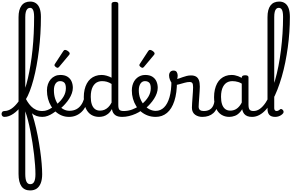

<svg xmlns="http://www.w3.org/2000/svg" viewBox="-114 -1477 3725 2454"><path d="M-57 17Q-76 17 -85 5.5Q-94 -6 -94 -20.5Q-94 -35 -85 -46.5Q-76 -58 -57 -58Q-34 -58 -11 -66Q12 -74 34 -89Q56 -104 77 -125.5Q98 -147 118 -173.5Q138 -200 156 -231Q181 -273 203 -336Q225 -399 243 -478Q261 -557 276 -648.5Q291 -740 301.5 -840.5Q312 -941 317 -1047.5Q322 -1154 322 -1261Q322 -1280 335 -1289.5Q348 -1299 365.5 -1299Q383 -1299 396 -1289.5Q409 -1280 409 -1261Q409 -1153 402.5 -1046Q396 -939 383.5 -836.5Q371 -734 353.5 -639Q336 -544 314 -461.5Q292 -379 266.5 -312Q241 -245 211 -198Q188 -161 163 -128Q138 -95 111.5 -68.5Q85 -42 57 -23Q29 -4 0.5 6.5Q-28 17 -57 17ZM271 957Q234 957 206 943.5Q178 930 160 904Q142 878 132.5 838.5Q123 799 123 746V-1258Q123 -1353 161 -1405Q199 -1457 272 -1457Q316 -1457 347 -1434.5Q378 -1412 393.5 -1368.5Q409 -1325 409 -1261Q409 -1242 396 -1233Q383 -1224 365.5 -1224Q348 -1224 335 -1233Q322 -1242 322 -1261Q322 -1300 316.5 -1325.5Q311 -1351 299.5 -1364Q288 -1377 272 -1377Q251 -1377 237 -1364Q223 -1351 216 -1324.5Q209 -1298 209 -1258V-223Q243 -171 271.5 -95Q300 -19 324.5 71Q349 161 367.5 256.5Q386 352 399 443.5Q412 535 418.5 613.5Q425 692 425 749Q425 817 407 863.5Q389 910 355 933.5Q321 957 271 957ZM272 877Q290 877 302.5 869Q315 861 323 845Q331 829 335 805Q339 781 339 749Q339 700 334.5 636Q330 572 321.5 498.5Q313 425 301 348.5Q289 272 274.5 198Q260 124 243.5 60Q227 -4 209 -54V746Q209 813 224.5 845Q240 877 272 877Z M427 17Q387 17 353.5 5.5Q320 -6 289.5 -32.5Q259 -59 228.5 -105Q198 -151 163 -220Q157 -233 164 -242Q171 -251 182.5 -252Q194 -253 201 -240Q217 -210 237 -178Q257 -146 283.5 -118.5Q310 -91 345.5 -74.5Q381 -58 427 -58Q462 -58 492 -70Q522 -82 546 -98.5Q570 -115 586 -130Q595 -139 604 -134.5Q613 -130 620 -118Q627 -106 627 -92.5Q627 -79 618 -71Q593 -50 562 -29.5Q531 -9 497 4Q463 17 427 17Z M582 -121Q604 -136 623.5 -153.5Q643 -171 659 -189Q681 -214 696.5 -239.5Q712 -265 720 -292.5Q728 -320 728 -349Q728 -401 708 -420.5Q688 -440 654 -440Q640 -440 633.5 -452Q627 -464 627.5 -479.5Q628 -495 635.5 -507Q643 -519 657 -519Q714 -519 749.5 -496Q785 -473 801 -435.5Q817 -398 817 -355Q817 -321 804.5 -285Q792 -249 770 -214.5Q748 -180 719 -148Q698 -124 674 -103Q650 -82 624 -64Z M768 17Q719 17 676.5 0Q634 -17 599 -48Q564 -79 538.5 -121.5Q513 -164 499.5 -214.5Q486 -265 486 -321Q486 -364 498.5 -400.5Q511 -437 534 -463.5Q557 -490 588.5 -504.5Q620 -519 657 -519Q671 -519 677.5 -507Q684 -495 683.5 -479.5Q683 -464 675 -452Q667 -440 653 -440Q636 -440 622 -432.5Q608 -425 597.5 -410.5Q587 -396 581 -374.5Q575 -353 575 -324Q575 -266 590.5 -218Q606 -170 633.5 -135Q661 -100 697 -80.5Q733 -61 773 -61Q823 -61 860 -80Q897 -99 922 -134Q947 -169 961 -216Q963 -224 977 -225.5Q991 -227 1003.5 -222.5Q1016 -218 1013 -208Q1001 -156 979 -114.5Q957 -73 925 -43.5Q893 -14 853.5 1.5Q814 17 768 17Z M623 -610Q612 -610 597 -622Q582 -634 582 -644Q582 -647 583 -650Q584 -653 588 -660L695 -824Q700 -832 705.5 -835.5Q711 -839 719 -839Q729 -839 742.5 -831.5Q756 -824 766.5 -813.5Q777 -803 777 -794Q777 -787 774.5 -782.5Q772 -778 765 -770L642 -623Q630 -610 623 -610Z M1152 17Q1095 17 1051 -10.5Q1007 -38 982 -94Q957 -150 957 -235Q957 -287 967 -331Q977 -375 996 -410Q1015 -445 1042.5 -469Q1070 -493 1106 -506Q1142 -519 1185 -519Q1215 -519 1248.5 -509.5Q1282 -500 1312 -484V-1427Q1312 -1440 1323 -1446.5Q1334 -1453 1356 -1453Q1378 -1453 1388 -1446.5Q1398 -1440 1398 -1427V-135Q1398 -90 1412.5 -74Q1427 -58 1467 -58Q1479 -58 1485 -46.5Q1491 -35 1489.5 -20.5Q1488 -6 1478 5.5Q1468 17 1448 17Q1420 17 1397.5 11.5Q1375 6 1359 -6Q1343 -18 1332.5 -35.5Q1322 -53 1318 -77L1317 -83Q1294 -43 1266 -21Q1238 1 1209 9Q1180 17 1152 17ZM1165 -63Q1194 -63 1220 -73.5Q1246 -84 1269.5 -106.5Q1293 -129 1312 -166V-404Q1281 -424 1251.5 -432Q1222 -440 1190 -440Q1164 -440 1141.5 -432Q1119 -424 1101.5 -408Q1084 -392 1071.5 -368Q1059 -344 1052.5 -312Q1046 -280 1046 -239Q1046 -184 1059 -144.5Q1072 -105 1098.5 -84Q1125 -63 1165 -63Z M1448 17Q1429 17 1422.5 5.5Q1416 -6 1420 -20.5Q1424 -35 1436 -46.5Q1448 -58 1467 -58Q1523 -58 1574.5 -77Q1626 -96 1663 -124Q1677 -133 1687 -128Q1697 -123 1702 -110.5Q1707 -98 1705.5 -84.5Q1704 -71 1693 -64Q1661 -41 1619.5 -22.5Q1578 -4 1534 6.5Q1490 17 1448 17Z M1667 -121Q1689 -136 1708.5 -153.5Q1728 -171 1744 -189Q1766 -214 1781.5 -239.5Q1797 -265 1805 -292.5Q1813 -320 1813 -349Q1813 -401 1793 -420.5Q1773 -440 1739 -440Q1725 -440 1718.5 -452Q1712 -464 1712.5 -479.5Q1713 -495 1720.5 -507Q1728 -519 1742 -519Q1799 -519 1834.5 -496Q1870 -473 1886 -435.5Q1902 -398 1902 -355Q1902 -321 1889.5 -285Q1877 -249 1855 -214.5Q1833 -180 1804 -148Q1783 -124 1759 -103Q1735 -82 1709 -64Z M1876 17Q1822 17 1775.5 0Q1729 -17 1691 -48Q1653 -79 1626.5 -121.5Q1600 -164 1585.5 -214.5Q1571 -265 1571 -321Q1571 -355 1579 -385.5Q1587 -416 1602 -440.5Q1617 -465 1638.5 -482.5Q1660 -500 1686 -509.5Q1712 -519 1742 -519Q1756 -519 1762.5 -507Q1769 -495 1768.5 -479.5Q1768 -464 1760 -452Q1752 -440 1738 -440Q1721 -440 1707 -432.5Q1693 -425 1682.5 -410Q1672 -395 1666 -373.5Q1660 -352 1660 -323Q1660 -266 1678.5 -218Q1697 -170 1728 -134.5Q1759 -99 1797.5 -79.5Q1836 -60 1876 -60Q1938 -60 1983 -104.5Q2028 -149 2052.5 -234.5Q2077 -320 2077 -443Q2077 -457 2087.5 -463.5Q2098 -470 2112.5 -469.5Q2127 -469 2137.5 -461.5Q2148 -454 2148 -440Q2148 -288 2114.5 -186Q2081 -84 2020 -33.5Q1959 17 1876 17Z M1708 -610Q1697 -610 1682 -622Q1667 -634 1667 -644Q1667 -647 1668 -650Q1669 -653 1673 -660L1780 -824Q1785 -832 1790.5 -835.5Q1796 -839 1804 -839Q1814 -839 1827.5 -831.5Q1841 -824 1851.5 -813.5Q1862 -803 1862 -794Q1862 -787 1859.5 -782.5Q1857 -778 1850 -770L1727 -623Q1715 -610 1708 -610Z M2470 17Q2447 17 2424 10.5Q2401 4 2381.5 -9.5Q2362 -23 2350.5 -45.5Q2339 -68 2339 -100Q2339 -125 2341.5 -159Q2344 -193 2346.5 -230.5Q2349 -268 2351.5 -302Q2354 -336 2354 -361Q2354 -400 2344.5 -414.5Q2335 -429 2309 -429Q2281 -429 2245 -419Q2209 -409 2175 -399.5Q2141 -390 2120 -390Q2102 -390 2085.5 -409.5Q2069 -429 2058 -457.5Q2047 -486 2047 -513Q2047 -531 2053.5 -545Q2060 -559 2072.5 -567Q2085 -575 2103 -575Q2134 -575 2145.5 -555Q2157 -535 2157 -510Q2157 -499 2155 -488Q2153 -477 2150 -469Q2160 -469 2178.5 -475.5Q2197 -482 2221 -491Q2245 -500 2272.5 -506.5Q2300 -513 2327 -513Q2367 -513 2392 -498Q2417 -483 2428.5 -451.5Q2440 -420 2440 -369Q2440 -346 2437.5 -310.5Q2435 -275 2432.5 -237Q2430 -199 2427.5 -166Q2425 -133 2425 -115Q2425 -84 2442 -71Q2459 -58 2489 -58Q2503 -58 2510 -46.5Q2517 -35 2515.5 -20.5Q2514 -6 2503 5.5Q2492 17 2470 17Z M2472 17Q2458 17 2451.5 5.5Q2445 -6 2446.5 -20.5Q2448 -35 2459 -46.5Q2470 -58 2491 -58Q2521 -58 2544.5 -66Q2568 -74 2585 -90Q2602 -106 2612.5 -130Q2623 -154 2627 -186Q2629 -201 2642 -205.5Q2655 -210 2667.5 -205.5Q2680 -201 2678 -186Q2674 -133 2657 -94.5Q2640 -56 2613 -31.5Q2586 -7 2550.5 5Q2515 17 2472 17Z M2817 17Q2760 17 2716 -10.5Q2672 -38 2647 -94Q2622 -150 2622 -235Q2622 -287 2632 -331Q2642 -375 2660.5 -410Q2679 -445 2706.5 -469Q2734 -493 2769 -506Q2804 -519 2846 -519Q2887 -519 2930 -503Q2973 -487 3007 -461V-386Q2967 -418 2930.5 -429Q2894 -440 2855 -440Q2829 -440 2806.5 -432Q2784 -424 2766.5 -408Q2749 -392 2736.5 -368Q2724 -344 2717.5 -312Q2711 -280 2711 -239Q2711 -184 2724 -144.5Q2737 -105 2763.5 -84Q2790 -63 2830 -63Q2866 -63 2897.5 -79.5Q2929 -96 2955.5 -132.5Q2982 -169 3001 -229L3017 -168Q2994 -91 2960.5 -51Q2927 -11 2889.5 3Q2852 17 2817 17ZM3107 17Q3073 17 3048 7.5Q3023 -2 3007 -21.5Q2991 -41 2983.5 -70.5Q2976 -100 2976 -140V-486Q2976 -501 2987 -508Q2998 -515 3020 -515Q3041 -515 3051.5 -508.5Q3062 -502 3062 -488V-140Q3062 -95 3075.5 -76.5Q3089 -58 3126 -58Q3135 -58 3139.5 -46.5Q3144 -35 3142.5 -20.5Q3141 -6 3132.5 5.5Q3124 17 3107 17Z M3107 17Q3088 17 3081.5 5.5Q3075 -6 3079 -20.5Q3083 -35 3095 -46.5Q3107 -58 3126 -58Q3169 -58 3208 -86Q3247 -114 3282 -166.5Q3317 -219 3346.5 -291Q3376 -363 3401 -449.5Q3426 -536 3445 -634Q3464 -732 3477 -836.5Q3490 -941 3497 -1048.5Q3504 -1156 3504 -1261Q3504 -1280 3517 -1289.5Q3530 -1299 3547.5 -1299Q3565 -1299 3578 -1289.5Q3591 -1280 3591 -1261Q3591 -1167 3584.5 -1069Q3578 -971 3564.5 -872.5Q3551 -774 3532 -679.5Q3513 -585 3487.5 -497Q3462 -409 3431.5 -331Q3401 -253 3365 -189Q3329 -125 3288.5 -79Q3248 -33 3202.5 -8Q3157 17 3107 17Z M3403 17Q3377 17 3358 10Q3339 3 3327.5 -10Q3316 -23 3310.5 -42.5Q3305 -62 3305 -86V-1258Q3305 -1356 3343 -1406.5Q3381 -1457 3455 -1457Q3499 -1457 3530 -1434.5Q3561 -1412 3576 -1368.5Q3591 -1325 3591 -1261Q3591 -1242 3578 -1233Q3565 -1224 3547.5 -1224Q3530 -1224 3517 -1233Q3504 -1242 3504 -1261Q3504 -1300 3498.5 -1326Q3493 -1352 3480.5 -1364.5Q3468 -1377 3450 -1377Q3430 -1377 3417 -1364.5Q3404 -1352 3397.5 -1325.5Q3391 -1299 3391 -1258V-96Q3391 -83 3395 -74.5Q3399 -66 3406 -62Q3413 -58 3422 -58Q3431 -58 3438.5 -61Q3446 -64 3453 -69.5Q3460 -75 3467 -80Q3475 -87 3485 -82.5Q3495 -78 3502 -70Q3510 -60 3510.5 -50Q3511 -40 3506 -31Q3495 -16 3478 -5Q3461 6 3442 11.5Q3423 17 3403 17Z"/></svg>

Font: Playwrite ID
Style: Regular
Weight: 400
Designer: Veronika Burian, José Scaglione
Foundry: TypeTogether
Version: Version 1.002